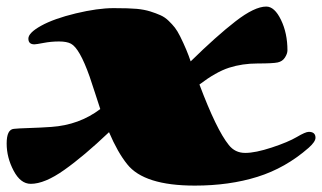

<svg xmlns="http://www.w3.org/2000/svg" viewBox="-39 -543 986 588"><path d="M512.7 -431.6Q533.7 -389.2 544.9 -355Q624 -432.6 682.4 -477.8Q740.7 -522.9 776.4 -522.9Q801.8 -522.9 821.5 -482.2Q841.3 -441.4 841.3 -388.7Q841.3 -378.9 833.7 -366.9Q826.2 -355 811.5 -351.8Q796.9 -348.6 750 -348.6Q703.1 -348.6 662.8 -335.7Q622.6 -322.8 571.8 -284.2Q624 -145.5 661.6 -99.1Q680.7 -74.7 711.9 -74.7Q743.2 -74.7 793.5 -91.3Q843.8 -107.9 870.1 -123.5Q896.5 -139.2 906.7 -139.2Q927.2 -139.2 927.2 -121.1Q927.2 -108.9 906.2 -90.3Q835.4 -28.3 749.5 -1.5Q663.6 25.4 557.6 25.4Q402.3 25.4 350.6 -40Q321.3 -76.2 294.9 -138.2Q217.8 -64.9 157.7 -22.5Q97.7 20 55.2 20Q23.9 20 2.7 -20.3Q-18.6 -60.5 -18.6 -103.5Q-18.6 -146.5 3.4 -148.4Q16.1 -149.9 49.6 -150.9Q83 -151.9 118.2 -154.3Q203.6 -160.2 268.1 -209Q263.2 -223.6 252.2 -257.8Q241.2 -292 235.4 -308.6Q204.6 -395.5 178.2 -409.2Q165.5 -416 141.6 -416Q117.7 -416 94.7 -411.6Q71.8 -407.2 66.4 -407.2Q47.9 -407.2 47.9 -424.8Q47.9 -442.4 86.9 -464.1Q126 -485.8 193.1 -502Q260.3 -518.1 308.6 -518.1Q356.9 -518.1 379.9 -515.9Q402.8 -513.7 420.9 -508.1Q439 -502.4 452.6 -496.3Q466.3 -490.2 477.5 -479.2Q488.8 -468.3 496.6 -458.3Q504.4 -448.2 512.7 -431.6Z"/></svg>

Font: Sonsie One
Style: Regular
Weight: 400
Designer: Riccardo De Franceschi
Foundry: Sorkin Type Co
Version: Version 1.003